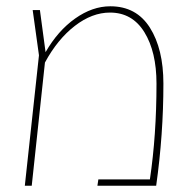

<svg xmlns="http://www.w3.org/2000/svg" viewBox="-20 -591 609 611"><path d="M331 -571Q414 -571 457 -503Q500 -435 500 -325Q500 -163 477 0H290L293 -20H457Q478 -161 478 -325Q478 -426 439.5 -488.5Q401 -551 330 -551Q273 -551 218 -508.5Q163 -466 123 -392L81 0H59L104 -415L84 -559H107L125 -425Q164 -493 219 -532Q274 -571 331 -571Z"/></svg>

Font: FiraGO Thin
Style: Regular
Weight: 100
Designer: bBox Type
Foundry: bBox Type GmbH
Version: Version 1.001;PS 001.001;hotconv 1.0.88;makeotf.lib2.5.64775